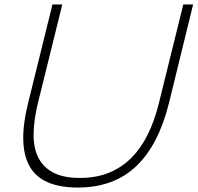

<svg xmlns="http://www.w3.org/2000/svg" viewBox="-20 -830 885 860"><path d="M845 -810 737 -369Q690 -180 589.5 -85Q489 10 328 10Q167 10 113 -84.5Q59 -179 106 -369L215 -810H259L149 -365Q131 -290 130.5 -228.5Q130 -167 152 -123.5Q174 -80 219.5 -56.5Q265 -33 338 -33Q411 -33 468.5 -56.5Q526 -80 569 -123.5Q612 -167 642 -228Q672 -289 691 -365L801 -810Z"/></svg>

Font: TypoPRO Sinkin Sans
Style: 200 X Light Italic
Weight: 200
Italic angle: -112°
Designer: Keith Bates
Foundry: K-Type
Version: Sinkin Sans (version 1.0)  by Keith Bates   •   © 2014   www